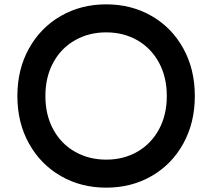

<svg xmlns="http://www.w3.org/2000/svg" viewBox="-20 -835 977 884"><path d="M60 -393Q60 -516 113.5 -612Q167 -708 260 -761.5Q353 -815 469 -815Q585 -815 678 -761.5Q771 -708 824 -612Q877 -516 877 -393Q877 -270 824 -174Q771 -78 678 -24.5Q585 29 469 29Q353 29 260 -24.5Q167 -78 113.5 -174Q60 -270 60 -393ZM748 -393Q748 -480 712 -546.5Q676 -613 612.5 -649.5Q549 -686 469 -686Q389 -686 325 -649.5Q261 -613 225 -546.5Q189 -480 189 -393Q189 -306 225 -239.5Q261 -173 325 -136.5Q389 -100 469 -100Q549 -100 612.5 -136.5Q676 -173 712 -239.5Q748 -306 748 -393Z"/></svg>

Font: Tsukimi Rounded
Style: Bold
Weight: 700
Designer: Takashi Funayama
Foundry: Takashi Funayama
Version: Version 1.032; ttfautohint (v1.8.3)